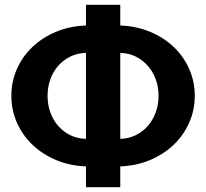

<svg xmlns="http://www.w3.org/2000/svg" viewBox="-20 -775 854 795"><path d="M478 -669.5Q544.5 -667 601 -643.5Q657.5 -620 698.8 -581Q740 -542 763.2 -489.8Q786.5 -437.5 786.5 -378.5Q786.5 -319 763.2 -266.8Q740 -214.5 698.8 -175.2Q657.5 -136 601 -112.2Q544.5 -88.5 478 -86V0H336V-86Q269 -88.5 212.5 -112.2Q156 -136 114.8 -175.2Q73.5 -214.5 50.2 -266.8Q27 -319 27 -378.5Q27 -437.5 50.2 -489.8Q73.5 -542 114.8 -581Q156 -620 212.5 -643.5Q269 -667 336 -669.5V-755H478ZM177 -378.5Q177 -341.5 188.5 -309.5Q200 -277.5 221 -253.5Q242 -229.5 271.2 -215.2Q300.5 -201 336 -200V-556Q300.5 -555 271.2 -540.8Q242 -526.5 221 -502.5Q200 -478.5 188.5 -446.8Q177 -415 177 -378.5ZM636.5 -378.5Q636.5 -415 624.8 -446.8Q613 -478.5 592 -502.5Q571 -526.5 542 -540.8Q513 -555 478 -556V-200Q513 -201 542 -215.2Q571 -229.5 592 -253.5Q613 -277.5 624.8 -309.5Q636.5 -341.5 636.5 -378.5Z"/></svg>

Font: Lato Heavy
Style: Regular
Weight: 800
Designer: Lukasz Dziedzic
Foundry: tyPoland Lukasz Dziedzic
Version: Version 2.007; 2014-02-27